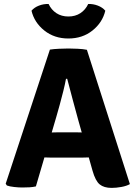

<svg xmlns="http://www.w3.org/2000/svg" viewBox="-20 -931 678 960"><path d="M229.5 -683Q248.5 -686 275.2 -687.2Q302 -688.5 322 -688.5Q341 -688.5 368.2 -687.2Q395.5 -686 414.5 -682L629.5 -10.5Q613 -1 586.8 3.8Q560.5 8.5 538 8.5Q500 8.5 478.5 -9Q457 -26.5 442.5 -78L371 -331.5Q359.5 -373.5 344.2 -430.2Q329 -487 316 -537H310Q305 -509.5 296.5 -475.5Q288 -441.5 278.8 -407.8Q269.5 -374 261.5 -346.5L159.5 1Q144.5 4.5 127.5 5.5Q110.5 6.5 91.5 6.5Q73.5 6.5 50.8 4Q28 1.5 14.5 -3.5L8.5 -12.5ZM241.5 -143Q234.5 -143 225.2 -143.2Q216 -143.5 206.8 -143.8Q197.5 -144 190.5 -144H106.5L155 -268.5H229Q236 -268.5 245 -268.8Q254 -269 263 -269.2Q272 -269.5 279 -269.5H352Q359.5 -269.5 368.2 -269.2Q377 -269 386.2 -268.8Q395.5 -268.5 402.5 -268.5H479L519.5 -144H435.5Q428.5 -144 419 -143.8Q409.5 -143.5 400.2 -143.2Q391 -143 384 -143ZM506.5 -877.5Q492.5 -818.5 442.5 -778.5Q392.5 -738.5 322 -738.5Q251.5 -738.5 201.5 -778.5Q151.5 -818.5 137.5 -877.5Q151.5 -894 175 -903Q198.5 -912 223 -911Q236.5 -882 262 -865.2Q287.5 -848.5 322 -848.5Q356.5 -848.5 382 -865.2Q407.5 -882 421 -911Q445.5 -912 469 -903Q492.5 -894 506.5 -877.5Z"/></svg>

Font: Signika Light
Style: Bold
Weight: 700
Version: Version 2.003;gftools[0.9.32]